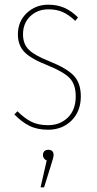

<svg xmlns="http://www.w3.org/2000/svg" viewBox="-20 -549 418 827"><path d="M188 -528.8Q226.1 -528.8 256.6 -515.6Q287.1 -502.4 315.9 -474.1L304.2 -459Q276.4 -485.4 250.2 -497.1Q224.1 -508.8 189 -508.8Q141.6 -508.8 110.4 -479Q79.1 -449.2 79.1 -400.9Q79.1 -359.4 104.5 -334.5Q129.9 -309.6 194.8 -284.2Q268.6 -254.4 298.3 -222.7Q328.1 -190.9 328.1 -133.8Q328.1 -69.8 288.3 -30Q248.5 9.8 187 9.8Q140.1 9.8 106.2 -7.3Q72.3 -24.4 42 -56.2L55.2 -69.8Q85.9 -39.1 115.5 -24.4Q145 -9.8 187 -9.8Q238.8 -9.8 272.5 -43Q306.2 -76.2 306.2 -133.8Q306.2 -185.1 280.5 -212.2Q254.9 -239.3 184.1 -268.1Q114.7 -294.9 85.9 -324.2Q57.1 -353.5 57.1 -400.9Q57.1 -456.5 95.2 -492.7Q133.3 -528.8 188 -528.8ZM188 96.2Q210.9 96.2 210.9 119.1Q210.9 127.9 199.2 164.1L169.9 257.8H154.8L181.2 142.1Q165 134.8 165 119.1Q165 108.9 170.9 102.5Q176.8 96.2 188 96.2Z"/></svg>

Font: Fira Sans Compressed Thin
Style: Regular
Weight: 100
Width: 1
Designer: Carrois Corporate & Edenspiekermann AG
Foundry: Carrois Corporate GbR & Edenspiekermann AG
Version: Version 4.203;PS 004.203;hotconv 1.0.88;makeotf.lib2.5.64775